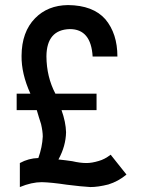

<svg xmlns="http://www.w3.org/2000/svg" viewBox="-20 -737 570 765"><path d="M46.4 -298.3V-363.8H101.1Q64.9 -443.8 65.9 -514.6Q66.4 -609.9 119.6 -664.1Q169.9 -715.8 251 -716.8Q351.1 -715.8 399.9 -660.2Q447.8 -603 447.8 -511.7H349.1Q342.8 -621.1 258.3 -621.1Q166 -618.7 165 -512.7Q165.5 -430.7 200.7 -363.8H364.7V-298.3H225.1Q242.2 -250.5 243.2 -210Q242.2 -155.3 212.9 -101.6Q242.2 -98.6 268.1 -94.7Q299.3 -87.4 324.7 -87.4Q346.2 -87.4 373.5 -95.7Q397 -102.1 420.9 -120.6L483.9 -41.5Q451.2 -14.2 411.6 -2Q370.6 8.3 340.3 8.3Q304.2 6.3 246.6 -1Q184.6 -10.3 146.5 -11.2Q106 -11.2 59.1 8.3V-87.4Q93.8 -106.4 132.8 -107.4Q148.4 -150.9 150.4 -192.9Q150.4 -213.4 143.6 -242.7Q139.2 -255.9 135 -269.8Q130.9 -283.7 126.5 -298.3Z"/></svg>

Font: Alte DIN 1451 Mittelschrift
Style: Regular
Weight: 400
Designer: Peter Wiegel
Foundry: Peter Wiegel
Version: Version 1.002 September 20, 2019